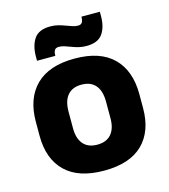

<svg xmlns="http://www.w3.org/2000/svg" viewBox="-105 -763 756 861"><g transform="rotate(-15 273.0 -333.0)"><path d="M273.5 14Q154.5 14 93.8 -45.2Q33 -104.5 33 -212V-276.5Q33 -385.5 94 -445.8Q155 -506 273.5 -506Q392 -506 452.8 -445.8Q513.5 -385.5 513.5 -276.5V-212Q513.5 -104.5 453 -45.2Q392.5 14 273.5 14ZM273.5 -106.5Q316 -106.5 338.2 -132.2Q360.5 -158 360.5 -205.5V-283Q360.5 -333 338.2 -359Q316 -385 273.5 -385Q231 -385 208.8 -359Q186.5 -333 186.5 -283V-205.5Q186.5 -158 208.8 -132.2Q231 -106.5 273.5 -106.5ZM341 -546.5Q323 -546.5 306.2 -550.5Q289.5 -554.5 274.2 -560.5Q259 -566.5 245.2 -570.8Q231.5 -575 220 -575Q205.5 -575 200 -567Q194.5 -559 194 -542.5V-540H109V-559Q109 -609.5 130.5 -641.5Q152 -673.5 206 -673.5Q225.5 -673.5 242.5 -669Q259.5 -664.5 274.5 -658.8Q289.5 -653 302.8 -648.8Q316 -644.5 327.5 -644.5Q341.5 -644.5 346.8 -652.8Q352 -661 352.5 -677V-679.5H438V-659Q438 -608.5 416.2 -577.5Q394.5 -546.5 341 -546.5Z"/></g></svg>

Font: Anek Bangla
Style: Bold
Weight: 700
Designer: Sulekha Rajkumar (Bangla), Yesha Goshar (Latin)
Foundry: Ek Type
Version: Version 1.003